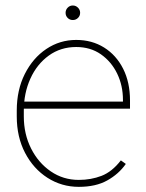

<svg xmlns="http://www.w3.org/2000/svg" viewBox="-20 -687 544 716"><path d="M273.9 9.8Q210 9.8 157.2 -23.9Q104.5 -57.6 73.5 -116.9Q42.5 -176.3 42.5 -252.9V-274.4Q42.5 -351.6 72.5 -411.1Q102.5 -470.7 152.8 -504.4Q203.1 -538.1 264.2 -538.1Q322.8 -538.1 368.2 -509.8Q413.6 -481.4 439.2 -430.7Q464.8 -379.9 464.8 -312.5V-281.7H59.6V-308.1H438.5V-314.5Q438.5 -367.7 417 -412.4Q395.5 -457 356.4 -484.4Q317.4 -511.7 264.2 -511.7Q206.1 -511.7 161.9 -479.7Q117.7 -447.8 93.3 -393.8Q68.8 -339.8 68.8 -274.4V-252.9Q68.8 -187 95.9 -133.3Q123 -79.6 169.4 -47.9Q215.8 -16.1 273.9 -16.1Q319.3 -16.1 358.6 -31.2Q397.9 -46.4 430.7 -88.9L449.2 -75.7Q422.9 -38.1 380.1 -14.2Q337.4 9.8 273.9 9.8ZM251.5 -612.3Q240.2 -612.3 232.4 -620.1Q224.6 -627.9 224.6 -639.2Q224.6 -650.4 232.4 -658.4Q240.2 -666.5 251.5 -666.5Q262.7 -666.5 270.8 -658.4Q278.8 -650.4 278.8 -639.2Q278.8 -627.9 270.8 -620.1Q262.7 -612.3 251.5 -612.3Z"/></svg>

Font: Heebo Thin
Style: Regular
Weight: 250
Designer: Oded Ezer
Foundry: Ezer Type House
Version: Version 3.100